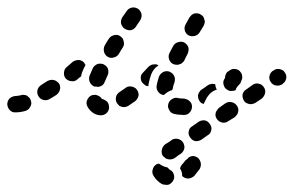

<svg xmlns="http://www.w3.org/2000/svg" viewBox="-41 -289 808 528"><path d="M418 171Q408 169 401 164Q398 162 396 161Q394 161 392 162Q391 162 389 163Q381 168 379 177Q376 186 381 194Q385 201 391 207Q397 213 404 217Q408 219 413 219Q417 220 422 219Q426 218 429 215Q433 212 435 208Q440 200 437 191Q435 182 426 178Q424 176 423 175Q421 173 420 172Q419 171 418 171ZM511 159Q512 163 511 168Q510 172 508 176Q500 186 493 195Q486 201 477 202Q468 202 461 196Q461 196 461 196Q460 196 460 195Q460 190 459 185Q457 179 454 174Q455 171 456 169Q458 166 459 164Q464 159 469 152Q475 148 479 143Q485 140 491 140Q497 141 502 144Q506 147 508 151Q510 154 511 159ZM451 137 456 134Q464 128 466 119Q467 110 462 102Q457 95 448 93Q439 91 431 96L426 100L413 108Q406 114 404 123Q402 132 407 140Q410 143 414 146Q417 148 422 149Q426 150 431 149Q435 148 439 146ZM540 69Q541 64 540 60Q539 56 536 52Q531 44 522 42Q513 41 505 46L488 58Q484 60 481 64Q479 68 478 72Q477 77 478 81Q479 85 482 89Q487 97 496 99Q505 100 513 95L530 83Q534 81 537 77Q539 73 540 69ZM614 18Q615 14 614 9Q613 5 610 1Q605 -6 596 -8Q587 -10 579 -5L562 7Q558 10 556 14Q553 17 552 22Q551 26 552 31Q553 35 556 39Q561 46 570 48Q579 50 587 44L605 33Q608 30 611 26Q613 23 614 18ZM251 23Q258 17 259 8Q259 3 258 -1Q257 -5 254 -9Q251 -12 247 -14Q244 -16 239 -17Q237 -21 234 -23Q230 -26 226 -27Q222 -29 218 -28Q213 -28 209 -26Q201 -21 198 -12Q195 -4 200 5Q205 14 213 20Q222 27 234 28Q243 29 251 23ZM481 20Q487 13 487 4Q487 -1 485 -5Q483 -9 479 -12Q476 -15 472 -16Q467 -18 463 -18Q456 -18 450 -19Q441 -22 433 -17Q425 -13 422 -4Q421 0 421 5Q422 9 424 13Q426 17 429 20Q433 23 437 24Q449 27 463 27Q464 28 466 27Q475 27 481 20ZM44 -12Q43 -16 40 -20Q37 -23 33 -26Q29 -28 25 -28Q21 -29 16 -27Q7 -25 1 -25Q-8 -24 -15 -18Q-21 -11 -21 -2Q-20 8 -14 14Q-7 21 2 20Q15 20 29 16Q38 13 42 5Q47 -3 44 -12ZM335 -43Q333 -46 329 -48Q325 -51 320 -51Q316 -52 312 -51Q307 -50 304 -47Q295 -41 288 -36Q280 -31 278 -22Q276 -12 281 -5Q284 -1 287 2Q291 4 295 5Q300 6 304 5Q309 4 312 2Q321 -4 331 -11Q338 -17 340 -26Q341 -35 335 -43ZM684 -50Q682 -53 678 -56Q674 -58 670 -59Q666 -60 661 -59Q657 -58 653 -55L636 -43Q628 -38 626 -29Q625 -20 630 -12Q632 -8 636 -6Q640 -4 644 -3Q649 -2 653 -3Q657 -4 661 -6L679 -18Q686 -24 688 -33Q690 -42 684 -50ZM551 -41Q553 -42 555 -42Q554 -44 554 -45Q551 -51 551 -57Q550 -57 549 -58Q549 -58 548 -58Q544 -59 539 -58Q535 -57 531 -55Q522 -48 514 -43Q510 -41 508 -37Q505 -34 504 -29Q503 -25 504 -20Q505 -16 507 -12Q509 -9 512 -6Q516 -4 519 -3L526 -17Q530 -25 536 -31Q543 -38 551 -41ZM121 -60Q118 -63 114 -66Q111 -68 106 -69Q102 -70 97 -69Q93 -68 89 -66Q80 -60 72 -55Q64 -50 62 -41Q60 -32 65 -24Q70 -16 79 -14Q88 -12 96 -17Q105 -22 114 -28Q122 -34 124 -43Q126 -52 121 -60ZM390 -55Q392 -65 396 -78Q400 -87 408 -91Q416 -95 425 -92Q429 -90 433 -87Q436 -84 438 -80Q440 -76 440 -72Q440 -67 439 -63Q435 -53 434 -45Q434 -44 433 -43Q433 -42 432 -41Q427 -40 422 -37Q415 -33 410 -28Q409 -28 409 -28Q408 -28 407 -28Q398 -30 393 -38Q388 -46 390 -55ZM575 -53Q573 -57 573 -62Q573 -66 575 -70L578 -75Q578 -76 578 -77Q578 -78 578 -79Q579 -83 581 -87Q583 -91 587 -93L590 -95Q598 -101 607 -99Q616 -98 621 -90Q625 -85 625 -79Q626 -73 623 -68L620 -60Q615 -55 611 -50Q608 -46 607 -41Q602 -39 597 -39Q591 -38 586 -41Q582 -43 579 -46Q576 -49 575 -53ZM206 -63Q204 -67 204 -72Q204 -76 205 -80Q209 -90 214 -101Q216 -105 219 -108Q223 -111 227 -113Q231 -114 235 -114Q240 -114 244 -112Q248 -110 251 -107Q254 -104 256 -100Q257 -95 257 -91Q257 -86 255 -82Q251 -73 247 -64Q245 -58 240 -54Q235 -51 229 -50Q224 -51 220 -51Q219 -51 219 -51Q219 -51 218 -51Q214 -53 211 -56Q208 -59 206 -63ZM395 -109Q392 -111 389 -112Q386 -112 383 -112Q378 -112 374 -110Q370 -108 367 -105Q360 -98 353 -90Q346 -84 346 -75Q346 -65 353 -59Q356 -56 359 -54Q363 -52 367 -52Q367 -56 368 -60Q370 -71 375 -85Q378 -93 384 -100Q388 -105 395 -109ZM742 -90Q740 -94 736 -96Q732 -98 728 -99Q724 -100 719 -99Q715 -98 711 -95L709 -94Q702 -89 700 -80Q698 -71 704 -63Q706 -59 710 -57Q714 -54 718 -54Q723 -53 727 -54Q731 -55 735 -57L737 -59Q744 -64 746 -73Q748 -82 742 -90ZM192 -113Q192 -114 191 -116Q185 -123 176 -124Q166 -124 159 -119Q151 -112 143 -105Q136 -100 135 -90Q134 -81 139 -74Q145 -67 154 -66Q164 -64 171 -70Q176 -75 182 -79Q183 -84 184 -88Q188 -99 194 -110Q194 -111 194 -111Q193 -112 192 -113ZM435 -113Q439 -111 444 -111Q448 -110 452 -112Q457 -113 460 -116Q464 -119 466 -123Q470 -132 475 -141Q479 -150 477 -159Q474 -167 466 -172Q458 -176 449 -173Q440 -171 435 -162Q430 -153 425 -143Q421 -135 424 -126Q427 -117 435 -113ZM255 -133Q263 -128 272 -131Q281 -133 286 -141Q291 -150 297 -159Q299 -163 300 -167Q300 -172 299 -176Q298 -180 296 -184Q293 -187 289 -190Q281 -195 272 -192Q263 -190 258 -182Q252 -173 247 -164Q243 -156 245 -147Q247 -138 255 -133ZM477 -192Q485 -188 494 -190Q503 -192 508 -200L519 -218Q521 -222 522 -227Q523 -231 521 -235Q520 -240 518 -243Q515 -247 511 -249Q507 -252 503 -252Q498 -253 494 -252Q490 -251 486 -248Q483 -245 480 -241L470 -223Q465 -215 467 -206Q469 -197 477 -192ZM292 -224Q293 -219 296 -216Q298 -212 302 -210Q310 -205 319 -206Q328 -208 333 -216L345 -234Q347 -238 348 -242Q349 -246 348 -251Q347 -255 344 -259Q342 -263 338 -265Q330 -270 321 -268Q312 -266 307 -258L295 -241Q293 -237 292 -233Q291 -228 292 -224Z"/></svg>

Font: FRB American Cursive Guidelines Dashed Extrabold
Style: Bold Italic
Weight: 800
Italic angle: -25°
Version: Version 2.0;Modular Font Editor K font №1